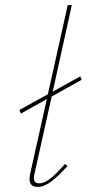

<svg xmlns="http://www.w3.org/2000/svg" viewBox="-20 -731 353 754"><path d="M235 -87 245 -79Q209 -39 181 -18Q153 3 128 3Q96 3 96 -28Q96 -38 99 -51L164 -342L62 -285L56 -299L168 -361L246 -711H262L187 -371L295 -431L301 -418L183 -352L116 -51Q113 -41 113 -32Q113 -11 134 -11Q154 -11 178 -30Q202 -49 235 -87Z"/></svg>

Font: Ysabeau Thin
Style: Italic
Weight: 200
Italic angle: -12°
Designer: Christian Thalmann (Catharsis Fonts)
Version: Version 0.003